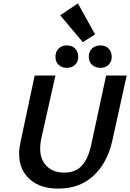

<svg xmlns="http://www.w3.org/2000/svg" viewBox="-20 -1102 765 1129"><path d="M467 -854 334 -1012 438 -1082 539 -900ZM306 -768Q306 -798 324.5 -816.5Q343 -835 373 -835Q403 -835 421.5 -816.5Q440 -798 440 -768Q440 -739 421.5 -721Q403 -703 373 -703Q343 -703 324.5 -721Q306 -739 306 -768ZM571 -703Q540 -703 521 -721Q502 -739 502 -768Q502 -798 521 -816.5Q540 -835 571 -835Q600 -835 618.5 -816.5Q637 -798 637 -768Q637 -739 618.5 -721Q600 -703 571 -703ZM323 7Q199 7 136.5 -67Q74 -141 100 -264L184 -658H306L224 -293Q202 -194 241.5 -140.5Q281 -87 358 -87Q425 -87 462 -128.5Q499 -170 516 -249L604 -658H725L640 -273Q611 -144 529.5 -68.5Q448 7 323 7Z"/></svg>

Font: EauTest
Style: Bold Italic
Weight: 700
Italic angle: -12°
Designer: Christian Thalmann (Catharsis Fonts)
Version: Version 0.001;PS 000.001;hotconv 1.0.88;makeotf.lib2.5.64775